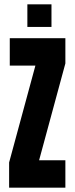

<svg xmlns="http://www.w3.org/2000/svg" viewBox="-20 -864 344 884"><path d="M22 0V-116L143 -562H25V-688H281V-572L160 -126H281V0ZM106 -740V-844H217V-740Z"/></svg>

Font: Saira UltraCondensed Black
Style: Regular
Weight: 900
Width: 1
Designer: Hector Gatti with collaboration of the Omnibus-Type team
Foundry: Omnibus-Type
Version: Version 1.101